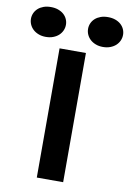

<svg xmlns="http://www.w3.org/2000/svg" viewBox="-210 -1054 754 1117"><g transform="rotate(10 167.0 -495.5)"><path d="M88.9 -763.2H244.6V0H88.9ZM335.4 -814.9Q311.5 -814.9 292.5 -822.3Q273.4 -829.6 260 -842Q246.6 -854.5 239.5 -870.6Q232.4 -886.7 232.4 -904.3Q232.4 -921.9 239.5 -937.7Q246.6 -953.6 260 -965.6Q273.4 -977.5 292.5 -984.4Q311.5 -991.2 335.4 -991.2Q359.4 -991.2 378.7 -984.4Q397.9 -977.5 411.4 -965.6Q424.8 -953.6 431.9 -937.7Q439 -921.9 439 -904.3Q439 -886.7 431.9 -870.6Q424.8 -854.5 411.4 -842Q397.9 -829.6 378.7 -822.3Q359.4 -814.9 335.4 -814.9ZM-2 -814.9Q-25.9 -814.9 -44.9 -822.3Q-64 -829.6 -77.4 -842Q-90.8 -854.5 -97.9 -870.6Q-105 -886.7 -105 -904.3Q-105 -921.9 -97.9 -937.7Q-90.8 -953.6 -77.4 -965.6Q-64 -977.5 -44.9 -984.4Q-25.9 -991.2 -2 -991.2Q22 -991.2 41.3 -984.4Q60.5 -977.5 74 -965.6Q87.4 -953.6 94.5 -937.7Q101.6 -921.9 101.6 -904.3Q101.6 -886.7 94.5 -870.6Q87.4 -854.5 74 -842Q60.5 -829.6 41.3 -822.3Q22 -814.9 -2 -814.9Z"/></g></svg>

Font: Krona One
Style: Regular
Weight: 400
Version: Version 1.003